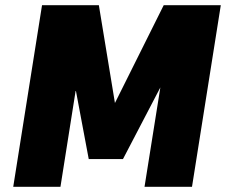

<svg xmlns="http://www.w3.org/2000/svg" viewBox="-20 -720 871 740"><path d="M611 -700 423 -323 361 -700H142L31 0H213L272 -373L322 -107H454L598 -383L537 0H720L831 -700Z"/></svg>

Font: Arthouse Owned Black
Style: Italic
Weight: 900
Italic angle: -10°
Designer: Jeremy Tribby
Foundry: Tribby Type
Version: Version 1.000;PS 001.000;hotconv 1.0.88;makeotf.lib2.5.64775